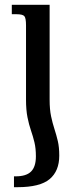

<svg xmlns="http://www.w3.org/2000/svg" viewBox="-20 -512 313 797"><path d="M88 -98V-407Q88 -437 81 -445Q74 -453 48 -453H29V-492H186V-98Q186 -58 192 -29.5Q198 -1 206 23.5Q214 48 220 73.5Q226 99 226 134Q226 198 186 231.5Q146 265 53 265H38V220H45Q89 220 109 200Q129 180 129 137Q129 104 123 79Q117 54 108.5 29.5Q100 5 94 -25.5Q88 -56 88 -98Z"/></svg>

Font: Noto Serif Armenian
Style: Regular
Weight: 400
Designer: Monotype Design Team
Foundry: Monotype Imaging Inc.
Version: Version 2.007